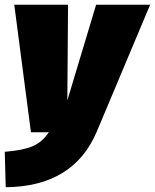

<svg xmlns="http://www.w3.org/2000/svg" viewBox="-44 -556 651 807"><path d="M587 -536 362 -1Q264 228 -20 231L-24 82Q53 76 93.5 58.5Q134 41 161 0H86L16 -536H242L239 -134L360 -536Z"/></svg>

Font: Fira Sans Ultra
Style: Italic
Weight: 950
Italic angle: -8°
Designer: Carrois Corporate & Edenspiekermann AG
Foundry: Carrois Corporate GbR & Edenspiekermann AG
Version: Version 4.203;PS 004.203;hotconv 1.0.88;makeotf.lib2.5.64775